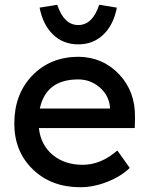

<svg xmlns="http://www.w3.org/2000/svg" viewBox="-20 -775 626 805"><path d="M317 10Q195 10 117.5 -65Q40 -140 40 -257Q40 -380 115 -458Q190 -536 308 -537Q411 -536 479.5 -463.5Q548 -391 546 -282L545 -238H143Q151 -167 201 -125.5Q251 -84 327 -84Q403 -84 472 -144L524 -71Q487 -35 429.5 -12.5Q372 10 317 10ZM146 -743 220 -755Q248 -670 308 -670Q368 -670 396 -755L470 -743Q456 -671 413.5 -630Q371 -589 308 -589Q245 -589 202.5 -630Q160 -671 146 -743ZM147 -320H441V-327Q436 -376 397.5 -409Q359 -442 308 -442Q173 -442 147 -320Z"/></svg>

Font: Easer Grotesk
Style: Regular
Weight: 400
Designer: Boardeaser, Bonnie Shaver-Troup, Thomas Jockin
Foundry: Lexend
Version: Version 1.008;Glyphs 3.1.2 (3151)